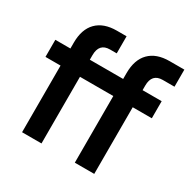

<svg xmlns="http://www.w3.org/2000/svg" viewBox="-158 -847 981 993"><g transform="rotate(30 332.5 -350.0)"><path d="M415 -398H216V0H100V-398H10V-500H100V-535Q100 -615 142 -657.5Q184 -700 262 -700H320V-598H280Q216 -598 216 -527V-500H415V-535Q415 -615 457 -657.5Q499 -700 577 -700H665V-598H595Q531 -598 531 -527V-500H645V-398H531V0H415Z"/></g></svg>

Font: PT Root UI Web Bold
Style: Regular
Weight: 700
Designer: Vitaly Kuzmin
Foundry: ParaType Ltd.
Version: Version 1.000W